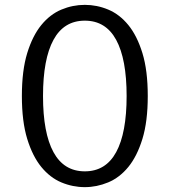

<svg xmlns="http://www.w3.org/2000/svg" viewBox="-20 -755 698 790"><path d="M70 -360Q70 -465 92 -536.5Q114 -608 150 -652Q186 -696 232.5 -715.5Q279 -735 329 -735Q379 -735 425.5 -715.5Q472 -696 508 -652Q544 -608 566 -536.5Q588 -465 588 -360Q588 -255 566 -183.5Q544 -112 508 -68Q472 -24 425 -4.5Q378 15 329 15Q279 15 232.5 -4.5Q186 -24 150 -68Q114 -112 92 -183.5Q70 -255 70 -360ZM157 -360Q157 -208 200 -129Q243 -50 329 -50Q415 -50 458 -129Q501 -208 501 -360Q501 -512 458 -591Q415 -670 329 -670Q243 -670 200 -591Q157 -512 157 -360Z"/></svg>

Font: Carrois Gothic
Style: Regular
Weight: 400
Designer: Ralph du Carrois
Foundry: Ralph du Carrois
Version: Version 1.001